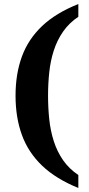

<svg xmlns="http://www.w3.org/2000/svg" viewBox="-20 -792 440 951"><path d="M368 139Q257 94 188.5 28.5Q120 -37 88.5 -123.5Q57 -210 57 -318Q57 -426 88.5 -512Q120 -598 188.5 -663Q257 -728 368 -772V-709Q322 -678 292.5 -635.5Q263 -593 246.5 -542Q230 -491 224 -434Q218 -377 218 -318Q218 -258 224 -201Q230 -144 246.5 -92.5Q263 -41 292.5 1.5Q322 44 368 75Z"/></svg>

Font: Noto Serif Thai
Style: Regular
Weight: 400
Designer: Monotype Design Team
Foundry: Monotype Imaging Inc.
Version: Version 2.001